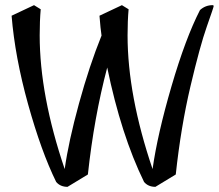

<svg xmlns="http://www.w3.org/2000/svg" viewBox="-20 -697 849 745"><path d="M242 28Q214 28 198 9Q140 -109 89 -292.5Q38 -476 25 -636L112 -677L138 -661Q134 -616 134 -560Q134 -327 231 -41Q246 -148 286.5 -295.5Q327 -443 374 -559Q370 -584 366 -636L453 -677L479 -661Q475 -616 475 -560Q475 -327 572 -41Q591 -176 645.5 -362.5Q700 -549 756 -658Q777 -677 805 -677Q809 -677 809 -673Q809 -669 782.5 -594Q756 -519 719 -362Q682 -205 662 -20L583 28Q555 28 539 9Q450 -173 396 -435Q345 -242 321 -20Z"/></svg>

Font: Julee
Style: Regular
Weight: 400
Version: Version 1.001